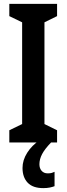

<svg xmlns="http://www.w3.org/2000/svg" viewBox="-20 -734 343 989"><path d="M274 0H28V-63L94 -95V-619L28 -651V-714H274V-651L209 -619V-95L274 -63ZM183 112Q183 133 194.5 146Q206 159 226 159Q239 159 247 156.5Q255 154 261 151V225Q251 229 236.5 232Q222 235 203 235Q149 235 122.5 207Q96 179 96 131Q96 91 120 53Q144 15 183 -11L243 0Q211 33 197 59.5Q183 86 183 112Z"/></svg>

Font: Noto Sans Kannada ExtraCondensed SemiBold
Style: Regular
Weight: 600
Width: 2
Designer: Jelle Bosma - Monotype Design Team
Foundry: Monotype Imaging Inc.
Version: Version 2.005; ttfautohint (v1.8.4.7-5d5b)